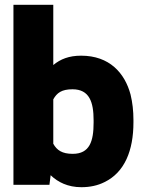

<svg xmlns="http://www.w3.org/2000/svg" viewBox="-20 -770 610 800"><path d="M36 0H186L191 -40C221 -11 263 10 319 10C355 10 387 3 415 -11C500 -52 536 -144 536 -260V-270C536 -308 532 -343 524 -376C500 -466 436 -538 318 -538C268 -538 232 -524 202 -499V-750H36ZM202 -171V-356C217 -383 237 -398 282 -398C353 -398 370 -344 370 -269V-259C370 -182 354 -129 283 -129C239 -129 217 -144 202 -171Z"/></svg>

Font: Asimov Pro
Style: Ult
Weight: 900
Designer: Google
Version: Version 2.000980; 2014